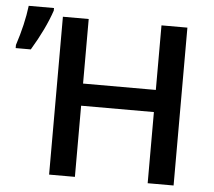

<svg xmlns="http://www.w3.org/2000/svg" viewBox="-88 -808 963 865"><g transform="rotate(5 394.0 -375.0)"><path d="M728 0H610.8V-321.8H281.7V0H165V-713.9H281.7V-421.9H610.8V-713.9H728ZM121.6 -749.5V-737.8Q93.3 -653.8 33.7 -554.7H-34.7V-568.8Q-2.9 -666 7.3 -749.5Z"/></g></svg>

Font: OpenSans-Semibold
Style: Regular
Weight: 600
Foundry: Ascender Corporation
Version: Version 1.10